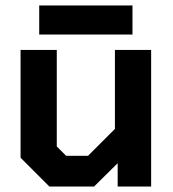

<svg xmlns="http://www.w3.org/2000/svg" viewBox="-20 -680 631 700"><path d="M55 -105V-498H187V-146L221 -112H301L399 -210V-498H531V0H409V-85L323 0H160ZM123 -660H463V-554H123Z"/></svg>

Font: Chakra Petch
Style: Bold
Weight: 700
Designer: Katatrad Aksorn Co.,Ltd.
Foundry: Cadson Demak Co.,Ltd.
Version: Version 1.000; ttfautohint (v1.6)